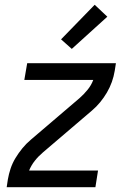

<svg xmlns="http://www.w3.org/2000/svg" viewBox="-20 -785 540 805"><path d="M8 0 13 -33Q17 -56 24.5 -78.5Q32 -101 45 -122.5Q58 -144 74 -163.5Q90 -183 109 -199L314 -374Q332 -390 347.5 -409Q363 -428 371 -450H82L94 -520H466L461 -488Q457 -464 449 -441.5Q441 -419 428.5 -397.5Q416 -376 400 -356.5Q384 -337 365 -321L160 -146Q141 -130 126 -111Q111 -92 102 -70H391L380 0ZM281 -580 236 -620 377 -765 430 -715Z"/></svg>

Font: Iosevka Term Curly Oblique
Style: Regular
Weight: 400
Italic angle: -9°
Designer: Belleve Invis
Foundry: Belleve Invis
Version: Version 32.3.0